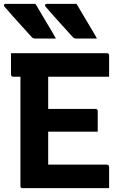

<svg xmlns="http://www.w3.org/2000/svg" viewBox="-27 -976 647 996"><path d="M30 -700H527Q532 -700 534 -698.5Q536 -697 537.5 -695Q539 -693 539 -689Q539 -658 539 -633.5Q539 -609 539 -578H41Q38 -578 35.5 -579.5Q33 -581 31.5 -583.5Q30 -586 30 -589Q30 -620 30 -645Q30 -670 30 -700ZM168 -411H469Q473 -411 475 -409.5Q477 -408 478.5 -406Q480 -404 480 -400Q480 -379 480 -361Q480 -343 480 -327Q480 -311 480 -293H168ZM90 0Q87 0 85 -0.5Q83 -1 81.5 -2.5Q80 -4 79.5 -6Q79 -8 79 -11Q79 -38 79 -89.5Q79 -141 79 -207.5Q79 -274 79 -347.5Q79 -421 79 -493.5Q79 -566 79 -627H230L223 -605Q223 -582 223 -558Q223 -534 223 -510Q223 -464 223 -415Q223 -366 223 -317Q223 -268 223 -218.5Q223 -169 223 -122H527Q532 -122 535.5 -119Q539 -116 539 -111Q539 -82 539 -55.5Q539 -29 539 0ZM157 -956Q175 -926 192.5 -896Q210 -866 228 -836.5Q246 -807 263 -776Q246 -776 232 -776Q218 -776 200.5 -776Q183 -776 155 -776Q149 -776 145 -778Q141 -780 139 -782Q104 -821 81.5 -845.5Q59 -870 40 -891.5Q21 -913 -4 -942Q-8 -947 -6 -951.5Q-4 -956 2 -956Q34 -956 54.5 -956Q75 -956 97.5 -956Q120 -956 157 -956ZM370 -956Q388 -926 405.5 -896Q423 -866 441 -836.5Q459 -807 476 -776Q459 -776 445 -776Q431 -776 413.5 -776Q396 -776 368 -776Q362 -776 358 -778Q354 -780 352 -782Q317 -821 294.5 -845.5Q272 -870 253 -891.5Q234 -913 209 -942Q205 -947 207 -951.5Q209 -956 215 -956Q247 -956 267.5 -956Q288 -956 310.5 -956Q333 -956 370 -956Z"/></svg>

Font: Recursive Monospace
Style: Bold
Weight: 700
Version: Version 1.047